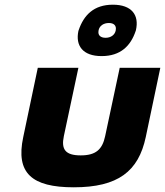

<svg xmlns="http://www.w3.org/2000/svg" viewBox="-20 -789 703 818"><path d="M79 -205C46 -51 116 9 294 9C483 9 570 -59 601 -205L663 -500H490L428 -209C416 -152 388 -127 324 -127C259 -127 240 -152 252 -209L314 -500H141ZM314 -657C301 -595 332 -550 413 -550C494 -550 537 -594 558 -657L559 -660C574 -725 541 -769 461 -769C380 -769 337 -725 315 -660ZM400 -659V-660C404 -679 421 -691 444 -691C466 -691 477 -679 473 -660V-659C469 -640 452 -628 430 -628C407 -628 396 -640 400 -659Z"/></svg>

Font: LT Wave Black
Style: Italic
Weight: 900
Designer: Daniel Lyons
Version: Version 2.5 (Glyphs App)